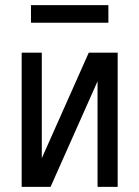

<svg xmlns="http://www.w3.org/2000/svg" viewBox="-20 -724 540 744"><path d="M64 0V-520H142V-111L324 -520H436V0H358V-409L176 0ZM100 -636V-704H400V-636Z"/></svg>

Font: Iosevka MaddieWtf
Style: Regular
Weight: 400
Monospace: yes
Designer: Belleve Invis
Foundry: Belleve Invis
Version: Version 31.3.0; ttfautohint (v1.8.3)